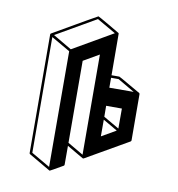

<svg xmlns="http://www.w3.org/2000/svg" viewBox="-89 -824 909 979"><g transform="rotate(10 366.0 -334.0)"><path d="M460 -142.1 534.7 -185.1 460 -228.5ZM541 -196.8V-300.3H459.5L460 -243.7ZM233.9 75.2H231.9L120.6 10.3Q117.2 8.3 117.2 4.9L115.2 -609.9Q115.7 -613.3 118.7 -614.7Q339.8 -742.7 341.8 -742.7Q343.8 -742.7 400.4 -710L456.1 -677.2H456.5L457 -676.3L458 -675.3L458.5 -673.3L459.5 -458.5H500Q502 -458.5 557.9 -426Q613.8 -393.6 614.3 -393.6L614.7 -392.6H615.2L616.2 -390.6Q616.7 -389.6 616.7 -388.2L617.7 -148.9Q617.2 -145.5 614.3 -143.1L392.6 -15.6H388.7V-16.1H387.7L303.2 -65.4V32.2Q303.2 36.1 299.8 38.1Q235.8 75.2 233.9 75.2ZM459.5 -394 585.4 -394.5 498.5 -445.3H459.5ZM227.1 57.1 225.6 -541.5 128.4 -597.7 130.4 1ZM231.9 -552.7 439 -672.4 341.8 -728.5 135.3 -609.4ZM384.3 -33.7 382.8 -552.2 301.8 -505.4 303.2 -81.1Z"/></g></svg>

Font: 3D Isometric
Style: Bold
Weight: 700
Designer: GGBotNet
Foundry: GGBotNet
Version: 1.14